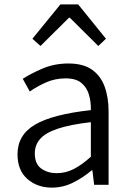

<svg xmlns="http://www.w3.org/2000/svg" viewBox="-20 -844 598 877"><path d="M217 13Q150 13 105 -26.5Q60 -66 60 -139Q60 -228 140.5 -275Q221 -322 395 -341Q396 -378 386.5 -411Q377 -444 352 -465Q327 -486 280 -486Q231 -486 189 -467Q147 -448 116 -426L84 -484Q119 -507 173.5 -530.5Q228 -554 293 -554Q359 -554 399 -526.5Q439 -499 457.5 -449.5Q476 -400 476 -335V0H410L402 -66H399Q360 -33 314 -10Q268 13 217 13ZM239 -53Q280 -53 317 -72Q354 -91 395 -128V-286Q300 -275 243.5 -256Q187 -237 163 -209Q139 -181 139 -144Q139 -95 168.5 -74Q198 -53 239 -53ZM128 -667 256 -824H337L464 -667L429 -634L299 -763H295L165 -634Z"/></svg>

Font: Source Han Sans SC Normal
Style: Regular
Weight: 350
Designer: Ryoko NISHIZUKA 西塚涼子 (kana, bopomofo & ideographs); Paul D. Hunt (Latin, Greek & Cyrillic); Sandoll Communications 산돌커뮤니
Foundry: Adobe
Version: Version 2.004;hotconv 1.0.118;makeotfexe 2.5.65603